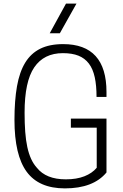

<svg xmlns="http://www.w3.org/2000/svg" viewBox="-20 -1033 680 1062"><path d="M339 9Q195 9 127.5 -83Q60 -175 60 -370Q60 -477 74 -556Q88 -635 119.5 -686.5Q151 -738 202.5 -763.5Q254 -789 329 -789Q569 -789 569 -524V-497H514Q514 -560 504 -606Q494 -652 471.5 -681.5Q449 -711 414 -725Q379 -739 328 -739Q223 -739 169.5 -660.5Q116 -582 116 -410Q116 -351 119.5 -304Q123 -257 131 -220Q139 -183 152 -154.5Q165 -126 184 -105Q235 -41 344 -41Q404 -41 447 -58Q490 -75 515 -105V-327H372V-377H569V-79Q496 9 339 9ZM311 -849H255L345 -1013H403Z"/></svg>

Font: Tanohe Sans Light
Style: Regular
Weight: 300
Designer: Village Type and Design LLC & Cristiano Sobral
Foundry: Cooper Hewitt Smithsonian Design Museum
Version: Version 1.00;September 29, 2021;FontCreator 13.0.0.2655 64-b